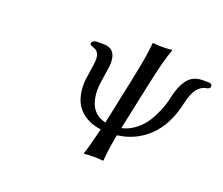

<svg xmlns="http://www.w3.org/2000/svg" viewBox="-109 -811 1138 978"><g transform="rotate(20 460.0 -322.5)"><path d="M617.2 -645Q649.4 -645 668 -647.9L669.9 -645Q647 -584.5 617.2 -444.8L562 -185.1Q597.7 -192.9 628.2 -214.8Q658.7 -236.8 677.5 -262.2Q696.3 -287.6 711.4 -319.6Q726.6 -351.6 733.6 -373.5Q740.7 -395.5 745.1 -417Q752 -448.2 761.2 -471.9Q770.5 -495.6 784.4 -515.4Q798.3 -535.2 819.1 -545.7Q839.8 -556.2 866.2 -556.2H901.9Q910.2 -556.2 915 -552Q919.9 -547.9 919.9 -542Q919.9 -535.2 916.3 -531.5Q912.6 -527.8 905.8 -526.1Q898.9 -524.4 890.4 -522.2Q881.8 -520 871.8 -513.4Q861.8 -506.8 852.5 -496.1Q843.3 -485.4 834.2 -463.9Q825.2 -442.4 818.8 -413.1Q792 -289.6 721.7 -222.4Q651.4 -155.3 553.2 -143.1Q535.2 -45.4 533.2 0L529.8 2.9Q511.7 0 480 0Q446.3 0 428.2 2.9L426.8 0Q440.4 -38.6 465.8 -143.1Q390.6 -152.8 347.9 -199Q305.2 -245.1 305.2 -329.1Q305.2 -351.1 313.5 -402.6Q321.8 -454.1 321.8 -467.8Q321.8 -486.8 316.2 -499Q310.5 -511.2 302.7 -515.9Q294.9 -520.5 287.1 -522.9Q279.3 -525.4 273.7 -528.3Q268.1 -531.2 268.1 -537.1Q268.1 -544.9 276.1 -550.5Q284.2 -556.2 293.9 -556.2H330.1Q398.9 -556.2 398.9 -480Q398.9 -460 389.9 -407.7Q380.9 -355.5 380.9 -329.1Q380.9 -205.6 476.1 -184.1L530.8 -444.8Q557.6 -569.8 564 -645L565.9 -647.9Q584.5 -645 617.2 -645Z"/></g></svg>

Font: Linear Smooth
Style: Italic
Weight: 400
Designer: Philipp H. Poll, Flanker
Foundry: Philipp H. Poll, reworked by Flanker
Version: Version 1.061 | FøM Fix